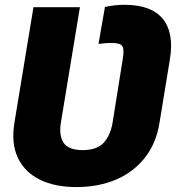

<svg xmlns="http://www.w3.org/2000/svg" viewBox="-20 -757 721 787"><path d="M293 9.8Q204.6 9.8 142.6 -21Q80.6 -51.8 53 -110.8Q25.4 -169.9 39.1 -253.9L117.2 -727.5H307.6L229.5 -253.9Q221.2 -202.1 240.5 -172.1Q259.8 -142.1 319.3 -141.6Q377.9 -142.1 405.3 -172.1Q432.6 -202.1 441.4 -253.9L483.4 -516.6Q489.7 -554.2 481.4 -567.6Q473.1 -581.1 436.5 -581.1Q425.3 -581.1 412.8 -580.1Q400.4 -579.1 383.8 -577.1L410.2 -728.5Q433.6 -733.4 453.1 -735.4Q472.7 -737.3 491.2 -737.3Q599.1 -737.3 646.5 -680.7Q693.8 -624 676.8 -516.6L633.8 -253.9Q620.6 -170.4 574.5 -111.3Q528.3 -52.2 456.3 -21.2Q384.3 9.8 293 9.8Z"/></svg>

Font: Inter Display Black
Style: Italic
Weight: 900
Italic angle: -9.39999°
Designer: Rasmus Andersson
Foundry: rsms
Version: Version 4.000;git-a52131595